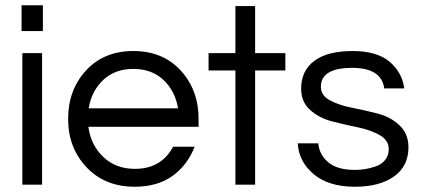

<svg xmlns="http://www.w3.org/2000/svg" viewBox="-20 -702 1604 730"><path d="M65 0V-500H140V0ZM62 -682H143V-584H62Z M493 -60Q593 -60 638 -144H720Q692 -73 635 -32.5Q578 8 492 8Q379 8 309 -66Q239 -140 239 -250Q239 -360 307 -434Q375 -508 487 -508Q599 -508 667 -434Q735 -360 735 -250V-220H316Q325 -151 372.5 -105.5Q420 -60 493 -60ZM317 -290H657Q646 -356 601.5 -398Q557 -440 487 -440Q417 -440 372.5 -398Q328 -356 317 -290Z M950 0H875V-434H773V-500H875V-679H950V-500H1065V-434H950Z M1321 -508Q1413 -508 1461 -467.5Q1509 -427 1517 -366H1441Q1430 -444 1319 -444Q1200 -444 1200 -372Q1200 -339 1234.5 -320.5Q1269 -302 1317.5 -292.5Q1366 -283 1415 -270.5Q1464 -258 1498.5 -226Q1533 -194 1533 -142Q1533 -70 1478 -31Q1423 8 1329 8Q1230 8 1173 -39.5Q1116 -87 1112 -157H1190Q1194 -114 1228 -85Q1262 -56 1330 -56Q1349 -56 1368 -59Q1387 -62 1409 -69.5Q1431 -77 1444.5 -94Q1458 -111 1458 -135Q1458 -169 1423.5 -188.5Q1389 -208 1340 -218Q1291 -228 1242.5 -240.5Q1194 -253 1159.5 -283.5Q1125 -314 1125 -365Q1125 -433 1175 -470.5Q1225 -508 1321 -508Z"/></svg>

Font: Questrial
Style: Regular
Weight: 400
Designer: Joe Prince
Foundry: Joe Prince
Version: Version 1.002